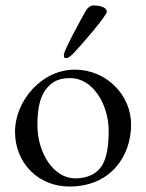

<svg xmlns="http://www.w3.org/2000/svg" viewBox="-20 -669 535 703"><path d="M253 -478C284 -511 371 -612 371 -626C371 -642 347 -649 322 -649C312 -649 301 -641 295 -631C276 -598 214 -484 214 -469C214 -460 214 -456 223 -456C231 -456 245 -469 253 -478ZM254 -414C131 -414 35 -298 35 -187C35 -70 122 14 234 14C384 14 460 -96 460 -213C460 -321 370 -414 254 -414ZM237 -383C322 -383 378 -284 378 -189C378 -150 374 -102 358 -71C338 -32 300 -16 255 -16C175 -16 117 -111 117 -210C117 -258 122 -309 149 -343C173 -374 201 -383 237 -383Z"/></svg>

Font: EB Garamond 12
Style: Regular
Weight: 400
Version: Version 0.016+